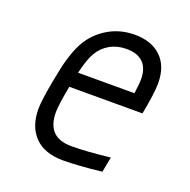

<svg xmlns="http://www.w3.org/2000/svg" viewBox="-123 -796 913 925"><g transform="rotate(20 333.5 -333.5)"><path d="M515.6 -485Q515.6 -540.4 486.7 -569.7Q457.7 -599 400.4 -599Q353.5 -599 316.4 -578.1Q279.3 -557.3 257.8 -520.2Q238.3 -489.6 219.4 -411.5H508.5Q515.6 -459 515.6 -485ZM184.2 -196Q184.2 -67.7 309.9 -67.7Q386.1 -67.7 507.8 -81.4L492.8 -3.3Q372.4 10.4 294.9 10.4Q199.9 10.4 149.7 -41.3Q99.6 -93.1 99.6 -182.3Q99.6 -225.9 119.8 -333.3Q129.6 -384.8 136.1 -413.7Q142.6 -442.7 155.6 -480.5Q168.6 -518.2 184.9 -546.2Q218.1 -604.2 278.6 -640.6Q339.2 -677.1 415.4 -677.1Q501.3 -677.1 550.5 -629.6Q599.6 -582 599.6 -495.4Q599.6 -443.4 578.1 -333.3H203.1Q184.2 -233.7 184.2 -196Z"/></g></svg>

Font: TypoPRO Monoid
Style: Italic
Weight: 400
Width: 4
Italic angle: -11°
Monospace: yes
Version: Version 0.61